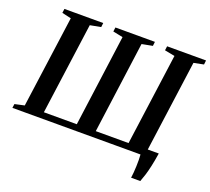

<svg xmlns="http://www.w3.org/2000/svg" viewBox="-153 -931 1408 1288"><g transform="rotate(20 551.0 -287.5)"><path d="M903.5 168Q906 151 907.8 129.2Q909.5 107.5 910.5 84.2Q911.5 61 911.2 39.2Q911 17.5 909.5 0L871.5 -48H1022.5Q1014 7 1005 47.5Q996 88 986.8 117Q977.5 146 969 168ZM-5 0 -1 -28.5 67.5 -43.5 157.5 -698.5 92 -713.5 96 -743H373L369.5 -713L293 -698.5L203.5 -44.5H438.5L527 -698.5L456 -713L460 -743H742L738.5 -713L662.5 -698.5L574 -44.5H808L897.5 -699L825 -713L829 -743H1107L1103.5 -713L1033 -699L943.5 -44.5L1013 -28L1009.5 0Z"/></g></svg>

Font: Merriweather 96pt SemiBold
Style: Italic
Weight: 600
Italic angle: -7.8°
Version: Version 2.101